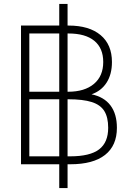

<svg xmlns="http://www.w3.org/2000/svg" viewBox="-20 -829 655 969"><path d="M570 -184Q570 -94 510 -47Q450 0 335 0H321V120H279V0H86V-700H279V-809H321V-700H326Q430 -700 487.5 -652Q545 -604 545 -516Q545 -454 518 -412Q491 -370 442 -353Q505 -340 537.5 -297Q570 -254 570 -184ZM279 -660H128V-366H279ZM321 -660V-366H324Q407 -366 454 -405.5Q501 -445 501 -516Q501 -586 456 -623Q411 -660 326 -660ZM279 -40V-328H128V-40ZM526 -184Q526 -237 506.5 -268.5Q487 -300 443 -314Q399 -328 325 -328H321V-40H334Q434 -40 480 -75Q526 -110 526 -184Z"/></svg>

Font: Krub ExtraLight
Style: Regular
Weight: 275
Designer: Ekaluck Peanpanawate
Foundry: Cadson Demak Co.,Ltd.
Version: Version 1.000; ttfautohint (v1.6)